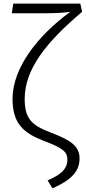

<svg xmlns="http://www.w3.org/2000/svg" viewBox="-20 -815 472 1057"><path d="M422 -795H53L45 -742H226C285 -742 336 -745 367 -750C186 -618 49 -440 49 -271C49 -135 109 -83 220 -40C327 0 351 21 351 64C351 120 306 151 242 178L269 222C370 177 418 130 418 58C418 -14 364 -45 260 -85C152 -126 116 -163 116 -271C116 -432 231 -580 432 -750Z"/></svg>

Font: Glow Sans SC Normal
Style: Regular
Weight: 400
Designer: Ryoko NISHIZUKA (kana, bopomofo & ideographs); Paul D. Hunt (Latin, Greek & Cyrillic); Sandoll Communications, Soo-young
Version: Version 0.93